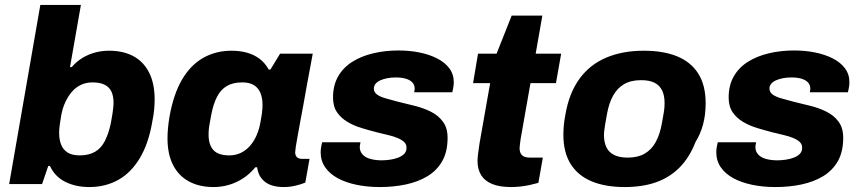

<svg xmlns="http://www.w3.org/2000/svg" viewBox="-20 -744 3481 776"><path d="M341 12Q286 12 244 -9Q202 -30 182 -73H175L150 0H17L143 -724H307L263 -473H270Q289 -495 312.5 -509.5Q336 -524 363.5 -531.5Q391 -539 421 -539Q478 -539 519 -517Q560 -495 582.5 -451Q605 -407 605 -342Q605 -323 603 -301Q601 -279 596 -255Q581 -165 545.5 -105.5Q510 -46 458 -17Q406 12 341 12ZM302 -116Q339 -116 364 -130.5Q389 -145 404 -174.5Q419 -204 428 -246Q433 -272 435 -287Q437 -302 438 -311.5Q439 -321 439 -327Q439 -355 430.5 -373.5Q422 -392 403 -401.5Q384 -411 354 -411Q328 -411 307 -401Q286 -391 270.5 -373Q255 -355 243.5 -330Q232 -305 227 -275Q224 -256 222 -243Q220 -230 219.5 -222Q219 -214 219 -207Q219 -179 227.5 -158.5Q236 -138 254 -127Q272 -116 302 -116Z M843 12Q786 12 744 -10.5Q702 -33 679.5 -77Q657 -121 657 -185Q657 -205 659 -226.5Q661 -248 665 -272Q681 -363 715.5 -422Q750 -481 801 -510Q852 -539 916 -539Q950 -539 978.5 -531Q1007 -523 1029 -506.5Q1051 -490 1066 -463H1073L1112 -527H1244L1220 -398Q1214 -362 1207 -325Q1200 -288 1194 -255Q1188 -222 1183 -195Q1178 -168 1175.5 -151Q1173 -134 1173 -129Q1173 -115 1180.5 -108.5Q1188 -102 1200 -102H1231L1214 -6Q1197 1 1174 6.5Q1151 12 1126 12Q1096 12 1073.5 3.5Q1051 -5 1037 -23Q1030 -31 1025.5 -43Q1021 -55 1019 -68H1012Q980 -29 936 -8.5Q892 12 843 12ZM907 -116Q932 -116 953 -126Q974 -136 990 -154Q1006 -172 1017 -197Q1028 -222 1033 -252Q1037 -272 1038.5 -284.5Q1040 -297 1040.5 -305.5Q1041 -314 1041 -320Q1041 -348 1032.5 -368.5Q1024 -389 1006 -400Q988 -411 959 -411Q922 -411 897 -396.5Q872 -382 857 -352.5Q842 -323 834 -281Q829 -255 826.5 -240Q824 -225 823.5 -215.5Q823 -206 823 -200Q823 -159 842.5 -137.5Q862 -116 907 -116Z M1515 12Q1465 12 1421.5 3Q1378 -6 1345.5 -23.5Q1313 -41 1294.5 -67.5Q1276 -94 1276 -129Q1276 -139 1278 -150.5Q1280 -162 1282 -169H1437Q1436 -164 1435 -158.5Q1434 -153 1434 -150Q1434 -132 1445.5 -119.5Q1457 -107 1477.5 -101.5Q1498 -96 1522 -96Q1538 -96 1556 -98.5Q1574 -101 1589.5 -107Q1605 -113 1614 -122.5Q1623 -132 1623 -147Q1623 -161 1613.5 -170Q1604 -179 1587.5 -186Q1571 -193 1549.5 -198Q1528 -203 1504 -209Q1473 -217 1441.5 -226.5Q1410 -236 1384 -251.5Q1358 -267 1342 -290.5Q1326 -314 1326 -350Q1326 -399 1346.5 -435Q1367 -471 1403.5 -494Q1440 -517 1488 -528.5Q1536 -540 1591 -540Q1635 -540 1675 -532Q1715 -524 1746.5 -508Q1778 -492 1796 -468Q1814 -444 1814 -412Q1814 -399 1811.5 -387.5Q1809 -376 1808 -371H1654Q1655 -376 1655.5 -379.5Q1656 -383 1656 -385Q1656 -401 1646.5 -411Q1637 -421 1620 -426Q1603 -431 1579 -431Q1562 -431 1546 -428Q1530 -425 1517.5 -419.5Q1505 -414 1498 -405.5Q1491 -397 1491 -386Q1491 -371 1504.5 -361.5Q1518 -352 1540.5 -346Q1563 -340 1588 -333Q1620 -325 1655 -316.5Q1690 -308 1720.5 -293Q1751 -278 1770 -252.5Q1789 -227 1789 -187Q1789 -131 1767.5 -93Q1746 -55 1708 -32Q1670 -9 1620.5 1.5Q1571 12 1515 12Z M2046 12Q2000 12 1970 0Q1940 -12 1925 -35.5Q1910 -59 1910 -94Q1910 -104 1912 -120.5Q1914 -137 1918 -164L1961 -408H1892L1912 -527H1987L2048 -681H2172L2145 -527H2248L2227 -408H2124L2084 -181Q2083 -172 2081.5 -161.5Q2080 -151 2080 -145Q2080 -127 2089.5 -117Q2099 -107 2122 -107H2174L2156 -5Q2142 -1 2122 3.5Q2102 8 2082 10Q2062 12 2046 12Z M2505 12Q2427 12 2371.5 -11Q2316 -34 2286.5 -81Q2257 -128 2257 -199Q2257 -219 2259 -239.5Q2261 -260 2265 -280Q2280 -368 2322 -425.5Q2364 -483 2430 -511Q2496 -539 2582 -539Q2662 -539 2717.5 -516Q2773 -493 2802.5 -446Q2832 -399 2832 -327Q2832 -280 2821.5 -241Q2811 -202 2791 -170Q2767 -108 2727 -67.5Q2687 -27 2632 -7.5Q2577 12 2505 12ZM2517 -107Q2558 -107 2585.5 -123Q2613 -139 2630 -169.5Q2647 -200 2655 -245Q2660 -272 2662.5 -287.5Q2665 -303 2665.5 -312Q2666 -321 2666 -328Q2666 -358 2656 -378.5Q2646 -399 2625.5 -409.5Q2605 -420 2571 -420Q2530 -420 2502.5 -404Q2475 -388 2458 -357.5Q2441 -327 2433 -282Q2428 -255 2425.5 -239Q2423 -223 2422 -214.5Q2421 -206 2421 -199Q2421 -169 2431 -148.5Q2441 -128 2462.5 -117.5Q2484 -107 2517 -107Z M3114 12Q3064 12 3020.5 3Q2977 -6 2944.5 -23.5Q2912 -41 2893.5 -67.5Q2875 -94 2875 -129Q2875 -139 2877 -150.5Q2879 -162 2881 -169H3036Q3035 -164 3034 -158.5Q3033 -153 3033 -150Q3033 -132 3044.5 -119.5Q3056 -107 3076.5 -101.5Q3097 -96 3121 -96Q3137 -96 3155 -98.5Q3173 -101 3188.5 -107Q3204 -113 3213 -122.5Q3222 -132 3222 -147Q3222 -161 3212.5 -170Q3203 -179 3186.5 -186Q3170 -193 3148.5 -198Q3127 -203 3103 -209Q3072 -217 3040.5 -226.5Q3009 -236 2983 -251.5Q2957 -267 2941 -290.5Q2925 -314 2925 -350Q2925 -399 2945.5 -435Q2966 -471 3002.5 -494Q3039 -517 3087 -528.5Q3135 -540 3190 -540Q3234 -540 3274 -532Q3314 -524 3345.5 -508Q3377 -492 3395 -468Q3413 -444 3413 -412Q3413 -399 3410.5 -387.5Q3408 -376 3407 -371H3253Q3254 -376 3254.5 -379.5Q3255 -383 3255 -385Q3255 -401 3245.5 -411Q3236 -421 3219 -426Q3202 -431 3178 -431Q3161 -431 3145 -428Q3129 -425 3116.5 -419.5Q3104 -414 3097 -405.5Q3090 -397 3090 -386Q3090 -371 3103.5 -361.5Q3117 -352 3139.5 -346Q3162 -340 3187 -333Q3219 -325 3254 -316.5Q3289 -308 3319.5 -293Q3350 -278 3369 -252.5Q3388 -227 3388 -187Q3388 -131 3366.5 -93Q3345 -55 3307 -32Q3269 -9 3219.5 1.5Q3170 12 3114 12Z"/></svg>

Font: Archivo SemiBold ExtraBold
Style: Italic
Weight: 800
Italic angle: -10°
Version: Version 2.001